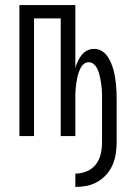

<svg xmlns="http://www.w3.org/2000/svg" viewBox="-20 -540 540 762"><path d="M279 202V149Q302 149 324 140Q346 131 360.5 112.5Q375 94 380 70.5Q385 47 385 24V-143Q385 -154 385 -164.5Q385 -175 384 -186Q383 -197 381.5 -207.5Q380 -218 378 -228.5Q376 -239 373 -249.5Q370 -260 365 -269.5Q360 -279 351.5 -286Q343 -293 332 -293Q321 -293 312.5 -286Q304 -279 299.5 -269.5Q295 -260 291.5 -249.5Q288 -239 286 -228.5Q284 -218 282.5 -207.5Q281 -197 280 -186Q279 -175 279 -164.5Q279 -154 279 -143V0H221V-467H115V0H57V-520H279V-271Q283 -284 289 -297Q295 -310 304 -321.5Q313 -333 326 -339.5Q339 -346 353 -346Q369 -346 382.5 -338.5Q396 -331 405 -318.5Q414 -306 420 -292Q426 -278 430 -263.5Q434 -249 436.5 -234Q439 -219 440.5 -204Q442 -189 442.5 -173.5Q443 -158 443 -143V24Q443 47 439.5 70Q436 93 427 114Q418 135 402.5 152.5Q387 170 367 181.5Q347 193 324.5 197.5Q302 202 279 202Z"/></svg>

Font: Iosevka Term Curly Light
Style: Regular
Weight: 300
Designer: Belleve Invis
Foundry: Belleve Invis
Version: Version 32.3.0